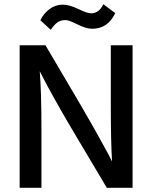

<svg xmlns="http://www.w3.org/2000/svg" viewBox="-20 -888 720 908"><path d="M176 0H73V-674H195L361 -392Q407 -313 444.5 -246Q482 -179 496 -152L510 -124Q504 -215 504 -391V-674H607V0H485L318 -281Q273 -357 235.5 -424.5Q198 -492 183 -522L168 -551Q176 -451 176 -282ZM290 -793Q267 -793 251.5 -782Q236 -771 220 -747L171 -792Q185 -823 213.5 -844.5Q242 -866 276 -866Q308 -866 350 -845.5Q392 -825 411 -825Q448 -825 469 -868L525 -826Q490 -752 416 -752Q387 -752 346.5 -772.5Q306 -793 290 -793Z"/></svg>

Font: Hind Siliguri Medium
Style: Regular
Weight: 500
Designer: Jyotish Sonowal
Foundry: Indian Type Foundry
Version: Version 1.001;PS 1.0;hotconv 1.0.86;makeotf.lib2.5.63406; tt